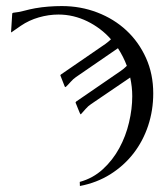

<svg xmlns="http://www.w3.org/2000/svg" viewBox="-20 -618 563 643"><path d="M247.1 -8.8Q291.5 -21 324.7 -51.5Q357.9 -82 379.6 -122.1Q401.4 -162.1 412.1 -207.8Q422.9 -253.4 422.9 -295.9Q422.9 -326.7 416 -358.4L285.2 -269.5Q274.9 -262.7 266.8 -253.2Q258.8 -243.7 250.5 -234.9Q249 -235.4 246.6 -241Q244.1 -246.6 241.5 -253.4Q238.8 -260.3 236.3 -266.4Q233.9 -272.5 232.9 -274.4L234.9 -277.8L384.3 -380.4Q394.5 -387.2 404.8 -397.5Q393.6 -427.7 375 -456.5L234.4 -359.9Q224.6 -353 216.6 -343.8Q208.5 -334.5 199.7 -326.2L196.8 -328.1L182.1 -365.7L183.6 -368.2L333.5 -471.2Q338.4 -474.6 342.8 -478.5Q347.2 -482.4 351.6 -486.3Q335 -505.4 314.9 -520.5Q294.9 -535.6 272.5 -546.6Q250 -557.6 225.6 -563.5Q201.2 -569.3 175.8 -569.3Q143.1 -569.3 110.1 -559.8Q77.1 -550.3 49.8 -531.7Q41.5 -526.4 33.7 -520.5Q25.9 -514.6 17.6 -509.3Q17.6 -509.8 17.3 -510.5Q17.1 -511.2 17.1 -511.7L21 -573.2L23.9 -575.2Q43 -577.1 61 -582Q79.1 -586.9 97.7 -590.3Q119.6 -594.2 142.1 -595.9Q164.6 -597.7 187 -597.7Q250 -597.7 305.9 -576.2Q361.8 -554.7 403.3 -516.1Q444.8 -477.5 469 -423.8Q493.2 -370.1 493.2 -305.2Q493.2 -248.5 476.1 -197Q459 -145.5 427 -104.2Q395 -63 349.6 -34.4Q304.2 -5.9 247.6 4.9Z"/></svg>

Font: CAT Linz
Style: Regular
Weight: 400
Designer: Peter Wiegel
Foundry: Peter Wiegel
Version: Version 1.08